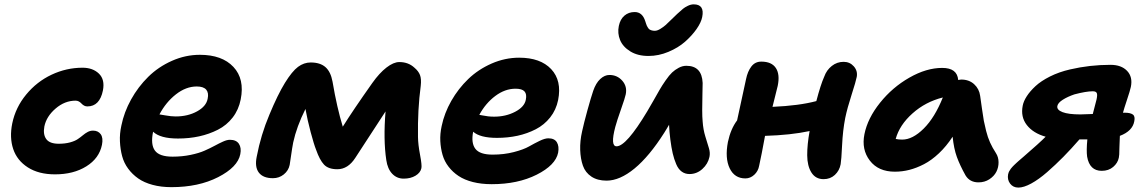

<svg xmlns="http://www.w3.org/2000/svg" viewBox="-20 -808 5250 879"><path d="M231.9 -9.8Q157.2 -9.8 107.7 -41.5Q58.1 -73.2 40.5 -125.7Q22.9 -178.2 36.1 -243.2Q51.3 -316.4 99.9 -375.2Q148.4 -434.1 216.3 -466.1Q284.2 -498 357.9 -498Q404.8 -498 432.9 -470.9Q460.9 -443.8 451.2 -394Q436.5 -320.8 379.9 -320.8Q365.2 -320.8 353 -334Q340.8 -347.2 326.2 -347.2Q276.4 -347.2 234.4 -311Q192.4 -274.9 183.1 -229Q176.3 -192.4 191.9 -171.1Q207.5 -149.9 249 -149.9Q277.8 -149.9 300.3 -156Q322.8 -162.1 335.7 -170.9Q348.6 -179.7 359.4 -188.7Q370.1 -197.8 381.6 -203.9Q393.1 -210 405.8 -210Q429.2 -210 441.2 -193.4Q453.1 -176.8 446.8 -145Q434.1 -83 375.2 -46.4Q316.4 -9.8 231.9 -9.8Z M764.6 48.8Q717.3 48.8 678.5 38.3Q639.6 27.8 612.8 9Q585.9 -9.8 566.7 -35.9Q547.4 -62 539.1 -93.3Q530.8 -124.5 529.1 -159.9Q527.3 -195.3 535.6 -232.9Q547.9 -294.4 580.1 -352.5Q612.3 -410.6 658.7 -456.3Q705.1 -502 767.1 -529.5Q829.1 -557.1 895 -557.1Q996.6 -557.1 1048.6 -501.7Q1100.6 -446.3 1082 -353Q1072.8 -305.7 1045.2 -270Q1017.6 -234.4 977.5 -214.1Q937.5 -193.8 891.8 -183.8Q846.2 -173.8 794.9 -173.8Q713.4 -173.8 680.7 -205.1V-204.1Q668.9 -146.5 689.2 -118.7Q709.5 -90.8 770 -90.8Q814 -90.8 852.5 -98.9Q891.1 -106.9 916.5 -118.2Q941.9 -129.4 962.6 -140.6Q983.4 -151.9 1001.2 -159.9Q1019 -168 1032.7 -168Q1061.5 -168 1073.7 -149.7Q1085.9 -131.3 1080.1 -102.1Q1068.4 -43 978.8 2.9Q889.2 48.8 764.6 48.8ZM880.9 -412.1Q831.5 -412.1 785.6 -376.2Q739.7 -340.3 710 -284.2Q713.9 -284.2 738.5 -279.5Q763.2 -274.9 784.7 -274.9Q839.8 -274.9 882.1 -298.1Q924.3 -321.3 930.7 -356Q936.5 -382.8 924.1 -397.5Q911.6 -412.1 880.9 -412.1Z M1229.5 7.8Q1184.6 7.8 1165 -17.8Q1145.5 -43.5 1155.3 -90.8Q1174.3 -190.9 1213.4 -283.2Q1251.5 -375 1284.4 -428.5Q1317.4 -481.9 1344.5 -502Q1371.6 -522 1402.3 -522Q1445.8 -522 1470 -500.7Q1494.1 -479.5 1502.4 -434.1Q1522.5 -315.4 1549.3 -228Q1595.2 -301.8 1684.6 -428.2Q1716.8 -473.6 1749.3 -498.8Q1781.7 -523.9 1808.1 -523.9Q1849.6 -523.9 1877.4 -498Q1896 -482.4 1902.8 -464.4Q1909.7 -446.3 1906.2 -415Q1891.6 -306.2 1893.6 -181.2Q1894 -146.5 1903.1 -98.9Q1912.1 -51.3 1909.2 -38.1Q1904.8 -17.1 1882.3 -3.7Q1859.9 9.8 1828.1 9.8Q1796.9 9.8 1775.6 -12.5Q1754.4 -34.7 1748.5 -75.2Q1734.4 -168.9 1745.1 -297.9Q1673.8 -189.5 1606.4 -85Q1572.8 -33.2 1524.4 -33.2Q1483.4 -33.2 1463.4 -54.4Q1443.4 -75.7 1427.2 -122.1Q1417.5 -146 1402.3 -202.9Q1387.2 -259.8 1378.4 -309.1Q1337.9 -228 1322.3 -155.8Q1317.4 -130.4 1312.5 -95.2Q1307.6 -60.1 1306.2 -53.2Q1300.8 -26.9 1279.3 -9.5Q1257.8 7.8 1229.5 7.8Z M2231 35.2Q2183.6 35.2 2145 25.4Q2106.4 15.6 2079.6 -2.2Q2052.7 -20 2033.7 -44.7Q2014.6 -69.3 2006.1 -98.9Q1997.6 -128.4 1995.8 -161.9Q1994.1 -195.3 2002 -231Q2014.2 -290 2046.1 -346.2Q2078.1 -402.3 2123.8 -446.3Q2169.4 -490.2 2230.7 -517.1Q2292 -543.9 2356.9 -543.9Q2454.1 -543.9 2503.4 -491.5Q2552.7 -439 2535.2 -350.1Q2525.9 -304.7 2498.8 -270.5Q2471.7 -236.3 2432.9 -216.3Q2394 -196.3 2349.4 -186.5Q2304.7 -176.8 2255.4 -176.8Q2177.7 -176.8 2146 -205.1V-204.1Q2136.2 -152.8 2156.5 -126.5Q2176.8 -100.1 2235.4 -100.1Q2287.6 -100.1 2332.5 -111.8Q2377.4 -123.5 2401.9 -137.5Q2426.3 -151.4 2450.4 -163.1Q2474.6 -174.8 2490.2 -174.8Q2518.6 -174.8 2529.5 -156.5Q2540.5 -138.2 2535.2 -108.9Q2523.4 -51.8 2437 -8.3Q2350.6 35.2 2231 35.2ZM2340.3 -401.9Q2292 -401.9 2247.6 -368.7Q2203.1 -335.4 2174.3 -282.2Q2179.2 -281.7 2190.4 -279.3Q2201.7 -276.9 2214.6 -275.4Q2227.5 -273.9 2242.2 -273.9Q2295.4 -273.9 2338.1 -296.1Q2380.9 -318.4 2387.2 -351.1Q2392.6 -377 2381.3 -389.4Q2370.1 -401.9 2340.3 -401.9Z M2948.7 -551.8Q2899.4 -551.8 2865.5 -572.8Q2831.5 -593.8 2818.8 -624.8Q2806.2 -655.8 2813 -689Q2819.3 -719.7 2838.6 -736.3Q2857.9 -752.9 2885.7 -752.9Q2920.9 -752.9 2934.1 -710.9Q2935.1 -708 2937.5 -700.4Q2939.9 -692.9 2941.4 -689.9Q2942.9 -687 2946.3 -681.4Q2949.7 -675.8 2953.4 -673.3Q2957 -670.9 2963.4 -668.9Q2969.7 -667 2978 -667Q2988.8 -667 3003.2 -675.8Q3017.6 -684.6 3027.6 -693.6Q3037.6 -702.6 3055.7 -720.5Q3073.7 -738.3 3080.1 -744.1Q3099.1 -761.2 3106.9 -767.8Q3114.7 -774.4 3128.7 -781.2Q3142.6 -788.1 3155.8 -788.1Q3206.5 -788.1 3194.8 -730Q3189.9 -705.1 3168.9 -675Q3147.9 -645 3116.5 -617.2Q3085 -589.4 3040 -570.6Q2995.1 -551.8 2948.7 -551.8ZM2756.8 19Q2715.3 19 2687.5 0.5Q2659.7 -18.1 2648.7 -49.3Q2637.7 -80.6 2636.2 -121.3Q2634.8 -162.1 2645 -207Q2653.3 -245.1 2669.4 -303.5Q2685.5 -361.8 2695.8 -392.1Q2708 -427.7 2728 -446.3Q2748 -464.8 2770 -464.8Q2805.7 -464.8 2828.9 -438.5Q2852.1 -412.1 2844.7 -376Q2841.8 -360.8 2823 -307.6Q2804.2 -254.4 2796.9 -227.1Q2773.4 -138.2 2802.7 -138.2Q2847.2 -138.2 2942.9 -297.9Q2953.6 -315.4 2971.9 -347.9Q2990.2 -380.4 3000.5 -398.2Q3010.7 -416 3027.3 -439.9Q3043.9 -463.9 3056.9 -476.1Q3069.8 -488.3 3087.2 -497.6Q3104.5 -506.8 3122.1 -506.8Q3193.4 -506.8 3196.8 -428.2Q3196.8 -414.6 3195.8 -375.5Q3194.8 -336.4 3194.8 -304.2Q3194.8 -272 3196.8 -252Q3199.2 -215.3 3209.2 -182.9Q3219.2 -150.4 3225.6 -129.4Q3231.9 -108.4 3228 -89.8Q3221.2 -57.6 3195.6 -34.4Q3169.9 -11.2 3136.7 -11.2Q3116.2 -11.2 3100.8 -22.5Q3085.4 -33.7 3075.7 -56.6Q3065.9 -79.6 3059.8 -105.7Q3053.7 -131.8 3048.8 -169.9Q3044.4 -204.6 3043 -236.8Q3039.1 -229.5 3031.5 -217.3Q3023.9 -205.1 3021 -200.2Q2952.6 -92.3 2885 -36.6Q2817.4 19 2756.8 19Z M3392.6 8.8Q3342.8 8.8 3320.6 -37.4Q3298.3 -83.5 3312.5 -158.2Q3325.2 -217.8 3354.5 -256.8Q3359.9 -281.7 3395.5 -445.8Q3402.8 -481.4 3419.9 -503.7Q3437 -525.9 3465.3 -525.9Q3512.7 -525.9 3532 -496.6Q3551.3 -467.3 3540.5 -415Q3539.6 -409.7 3516.6 -318.8Q3638.7 -324.2 3717.3 -345.2Q3736.8 -419.9 3753.4 -457Q3764.2 -487.3 3788.1 -506.1Q3812 -524.9 3842.3 -524.9Q3870.6 -524.9 3888.9 -504.2Q3907.2 -483.4 3902.3 -456.1Q3898.4 -435.5 3878.7 -374.3Q3858.9 -313 3849.6 -268.1Q3838.4 -210.9 3835.2 -143.1Q3832 -75.2 3828.6 -56.2Q3823.2 -26.9 3802.2 -7.3Q3781.2 12.2 3750.5 12.2Q3713.9 12.2 3694.8 -18.1Q3675.8 -48.3 3675.5 -97.2Q3675.3 -146 3686.5 -208Q3600.1 -189.5 3482.4 -186Q3466.3 -97.7 3455.6 -49.8Q3451.2 -24.4 3433.1 -7.8Q3415 8.8 3392.6 8.8Z M4076.7 -22Q4001 -22 3962.2 -72.8Q3923.3 -123.5 3937.5 -193.8Q3952.1 -266.6 4008.8 -337.4Q4065.4 -408.2 4143.3 -452.6Q4221.2 -497.1 4293.5 -497.1Q4362.3 -497.1 4366.7 -441.9Q4376.5 -443.8 4380.4 -443.8Q4416.5 -443.8 4439.7 -422.6Q4462.9 -401.4 4467.3 -369.1Q4469.7 -353 4475.3 -312.3Q4481 -271.5 4484.1 -254.9Q4487.3 -238.3 4494.6 -208.7Q4502 -179.2 4512.7 -155.5Q4523.4 -131.8 4539.6 -106.9Q4551.3 -88.9 4551.5 -65.4Q4551.8 -42 4541.5 -21.7Q4531.2 -1.5 4509.5 12.7Q4487.8 26.9 4459.5 26.9Q4419.9 26.9 4400.4 -4.9Q4374.5 -51.3 4360.6 -89.6Q4346.7 -127.9 4341.3 -182.1Q4312.5 -138.2 4278.6 -106.2Q4244.6 -74.2 4210.2 -56.4Q4175.8 -38.6 4143.1 -30.3Q4110.4 -22 4076.7 -22ZM4110.4 -168.9Q4158.2 -168.9 4209 -219.5Q4259.8 -270 4296.4 -361.8Q4216.8 -341.8 4157.5 -288.8Q4098.1 -235.8 4080.6 -171.9Q4093.8 -168.9 4110.4 -168.9Z M4642.1 50.8Q4618.2 50.8 4604.5 32.7Q4590.8 14.6 4595.2 -9.8Q4596.2 -14.2 4597.7 -18.3Q4599.1 -22.5 4602.3 -27.1Q4605.5 -31.7 4607.4 -35.2Q4609.4 -38.6 4614.7 -43.9Q4620.1 -49.3 4622.6 -52Q4625 -54.7 4632.1 -61Q4639.2 -67.4 4641.8 -69.8Q4644.5 -72.3 4653.3 -79.8Q4662.1 -87.4 4665 -89.8Q4739.7 -154.3 4767.1 -182.1Q4710 -198.2 4680.9 -235.6Q4651.9 -272.9 4662.1 -324.2Q4666 -344.7 4680.7 -367.4Q4695.3 -390.1 4720.5 -413.6Q4745.6 -437 4786.9 -457.8Q4828.1 -478.5 4878.9 -490.2Q4969.2 -511.2 5064 -511.2Q5113.8 -511.2 5140.1 -483.4Q5166.5 -455.6 5157.2 -410.2Q5153.3 -392.1 5139.6 -351.3Q5126 -310.5 5121.1 -292H5129.9Q5154.3 -292 5166 -283.9Q5177.7 -275.9 5172.9 -252.9Q5165 -208 5106.9 -186Q5105 -147.9 5105 -137.2Q5104.5 -131.3 5104.5 -120.4Q5104.5 -109.4 5104 -100.8Q5103.5 -92.3 5102.1 -85.9Q5097.2 -61.5 5076.2 -43.7Q5055.2 -25.9 5023.9 -25.9Q4968.3 -25.9 4957 -90.8Q4953.1 -118.7 4958 -169.9H4921.9Q4884.3 -126.5 4848.1 -89.8Q4812 -53.2 4773.9 -20Q4735.8 13.2 4701.4 32Q4667 50.8 4642.1 50.8ZM4820.8 -323.2Q4816.9 -305.2 4844.2 -294.7Q4871.6 -284.2 4925.8 -284.2Q4939 -284.2 4982.9 -286.1Q4999.5 -348.1 5000 -352.1Q5004.9 -373.5 5001.2 -381.8Q4997.6 -390.1 4982.9 -390.1Q4952.6 -390.1 4898.9 -376Q4867.2 -365.2 4845.5 -351.3Q4823.7 -337.4 4820.8 -323.2Z"/></svg>

Font: Shantell Sans Irregular
Style: Bold Italic
Weight: 700
Italic angle: -11.31°
Designer: Stephen Nixon, Anya Danilova, Shantell Martin
Foundry: Arrow Type
Version: Version 1.006;[9816181b4]